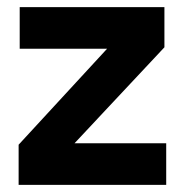

<svg xmlns="http://www.w3.org/2000/svg" viewBox="-20 -516 526 536"><path d="M32 0V-112L279 -380H35V-496H439V-384L188 -116H444V0Z"/></svg>

Font: DM Sans 24pt ExtraBold
Style: Regular
Weight: 800
Designer: Colophon Foundry, Jonny Pinhorn
Foundry: Colophon Foundry
Version: Version 4.004;gftools[0.9.30]